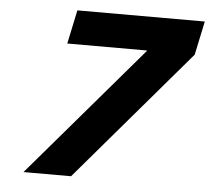

<svg xmlns="http://www.w3.org/2000/svg" viewBox="-49 -723 850 776"><g transform="rotate(5 375.5 -335.0)"><path d="M74 0H267L722 -533L751 -670H234L205 -533H528V-531Z"/></g></svg>

Font: LT Wave Text Black Italic
Style: Regular
Weight: 900
Designer: Daniel Lyons
Version: Version 2.5 (Glyphs App)